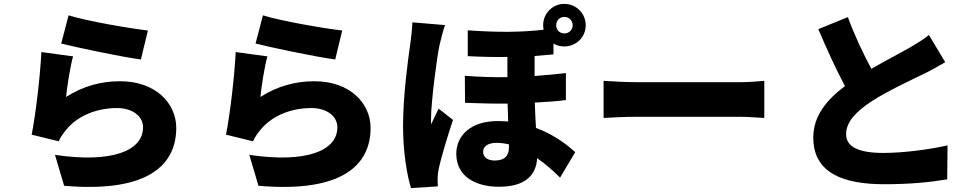

<svg xmlns="http://www.w3.org/2000/svg" viewBox="-20 -896 5040 988"><path d="M333 -817 295 -672C374 -652 600 -604 705 -590L741 -739C654 -749 433 -786 333 -817ZM356 -606 193 -628C186 -493 163 -305 143 -203L282 -169C292 -191 303 -207 323 -231C382 -302 480 -340 582 -340C662 -340 716 -298 716 -241C716 -119 555 -56 263 -99L310 60C750 98 887 -53 887 -238C887 -361 785 -478 597 -478C501 -478 407 -453 320 -397C325 -451 342 -557 356 -606Z M1333 -817 1295 -672C1374 -652 1600 -604 1705 -590L1741 -739C1654 -749 1433 -786 1333 -817ZM1356 -606 1193 -628C1186 -493 1163 -305 1143 -203L1282 -169C1292 -191 1303 -207 1323 -231C1382 -302 1480 -340 1582 -340C1662 -340 1716 -298 1716 -241C1716 -119 1555 -56 1263 -99L1310 60C1750 98 1887 -53 1887 -238C1887 -361 1785 -478 1597 -478C1501 -478 1407 -453 1320 -397C1325 -451 1342 -557 1356 -606Z M2270 -767 2102 -781C2101 -743 2095 -697 2091 -668C2080 -594 2054 -402 2054 -249C2054 -113 2074 4 2095 72L2233 63C2232 46 2232 28 2232 17C2232 7 2235 -16 2238 -30C2251 -88 2281 -189 2311 -279L2237 -337C2224 -308 2211 -285 2199 -256C2198 -260 2198 -280 2198 -283C2198 -376 2230 -613 2242 -665C2246 -683 2261 -744 2270 -767ZM2842 -766C2842 -790 2860 -809 2884 -809C2908 -809 2927 -790 2927 -766C2927 -742 2908 -724 2884 -724C2860 -724 2842 -742 2842 -766ZM2599 -153V-138C2599 -94 2576 -70 2526 -70C2490 -70 2466 -86 2466 -115C2466 -142 2489 -161 2536 -161C2556 -161 2578 -158 2599 -153ZM2775 -766C2775 -758 2776 -750 2777 -743C2673 -731 2554 -728 2387 -740V-607C2465 -603 2531 -602 2591 -603V-499C2521 -498 2448 -500 2372 -506L2373 -367C2448 -364 2522 -362 2592 -363L2595 -271C2578 -272 2560 -273 2541 -273C2405 -273 2328 -201 2328 -104C2328 12 2428 65 2547 65C2684 65 2739 5 2744 -82C2785 -54 2825 -19 2862 18L2940 -113C2908 -142 2840 -200 2738 -238C2736 -277 2733 -320 2732 -368C2791 -371 2845 -375 2892 -381V-520C2841 -514 2788 -509 2731 -505V-608L2828 -616V-672C2844 -662 2863 -657 2884 -657C2945 -657 2994 -705 2994 -766C2994 -827 2945 -876 2884 -876C2823 -876 2775 -827 2775 -766Z M3086 -480V-289C3127 -292 3202 -295 3259 -295C3401 -295 3691 -295 3790 -295C3831 -295 3887 -290 3913 -289V-480C3884 -478 3835 -473 3790 -473C3692 -473 3402 -473 3259 -473C3210 -473 3126 -477 3086 -480Z M4343 -808 4191 -746C4235 -642 4282 -539 4328 -453C4236 -384 4165 -301 4165 -188C4165 -3 4324 52 4530 52C4663 52 4763 42 4854 27L4856 -148C4761 -126 4625 -109 4526 -109C4398 -109 4334 -140 4334 -206C4334 -272 4390 -325 4467 -376C4555 -432 4673 -486 4732 -515C4773 -535 4809 -555 4844 -576L4760 -716C4731 -692 4699 -673 4656 -648C4613 -623 4537 -584 4464 -542C4424 -616 4380 -707 4343 -808Z"/></svg>

Font: ChiuKong Gothic MN Heavy
Style: Regular
Weight: 900
Designer: Ryoko NISHIZUKA 西塚涼子 (kana, bopomofo & ideographs); Paul D. Hunt (Latin, Greek & Cyrillic); Sandoll Communications 산돌커뮤니
Foundry: Adobe
Version: Version 1.300